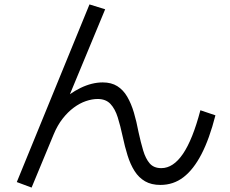

<svg xmlns="http://www.w3.org/2000/svg" viewBox="-20 -803 1040 869"><path d="M123 46 56 21 385 -783 456 -761 273 -320 249 -337Q293 -380 344.5 -405Q396 -430 445 -430Q484 -430 511 -413Q538 -396 556 -365Q574 -334 586 -293.5Q598 -253 607 -205Q617 -159 628 -122Q639 -85 657.5 -63.5Q676 -42 710 -42Q764 -42 808 -106.5Q852 -171 887 -304L955 -281Q928 -175 892 -105.5Q856 -36 810.5 -1Q765 34 706 34Q665 34 636.5 17.5Q608 1 589 -29Q570 -59 557.5 -99Q545 -139 535 -186Q525 -233 513 -271.5Q501 -310 480 -332.5Q459 -355 422 -355Q397 -355 369 -345.5Q341 -336 314 -316Q287 -296 263.5 -266Q240 -236 223 -195Z"/></svg>

Font: M PLUS 1 Thin
Style: Regular
Weight: 400
Version: Version 1.001